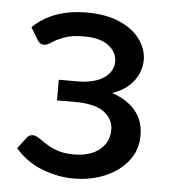

<svg xmlns="http://www.w3.org/2000/svg" viewBox="-44 -556 536 603"><g transform="rotate(5 224.5 -254.5)"><path d="M209.5 7Q161 7 111.2 -11.8Q61.5 -30.5 25 -72.5L52.5 -108.5Q59 -117.5 71 -117.5Q77.5 -117.5 84.8 -113.5Q92 -109.5 100.5 -103.5Q110.5 -96 124.5 -88Q138.5 -80 157.8 -74.2Q177 -68.5 203 -68.5Q256 -68.5 285.2 -93Q314.5 -117.5 314.5 -154.5Q314.5 -190 285 -211.5Q255.5 -233 194 -233H136.5V-298H194Q248 -298 278 -318.2Q308 -338.5 308 -370.5Q308 -399.5 281.8 -420Q255.5 -440.5 203.5 -440.5Q164.5 -440.5 140.8 -431.2Q117 -422 103.5 -412.8Q90 -403.5 81 -403.5Q74 -403.5 69.2 -406.2Q64.5 -409 59 -417.5L36.5 -455Q99.5 -516 206 -516Q268 -516 310.5 -497Q353 -478 375 -447.5Q397 -417 397 -382.5Q397 -362.5 388.2 -341Q379.5 -319.5 359.8 -301Q340 -282.5 307 -271Q354 -256 380.8 -224.2Q407.5 -192.5 407.5 -146Q407.5 -99 379.8 -64.5Q352 -30 307 -11.5Q262 7 209.5 7Z"/></g></svg>

Font: Verano Sans Medium
Style: Regular
Weight: 500
Designer: Lukasz Dziedzic with Adam Twardoch and Botio Nikoltchev
Foundry: tyPoland Lukasz Dziedzic
Version: Version 3.001;December 28, 2019;FontCreator 12.0.0.2547 64-b